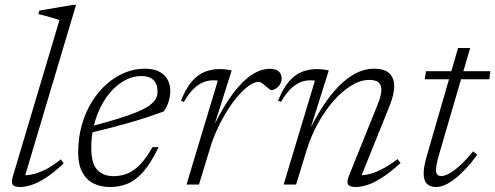

<svg xmlns="http://www.w3.org/2000/svg" viewBox="-20 -740 1986 770"><path d="M218.5 -659.5Q209.5 -663 195 -667.2Q180.5 -671.5 164.5 -675.8Q148.5 -680 134 -683.5L137.5 -697.5L272.5 -720.5H285L76.5 -21.5L65.5 -37.5Q83.5 -36 106.8 -40.2Q130 -44.5 159.2 -58.5Q188.5 -72.5 224 -101L235.5 -85Q196.5 -48 164.2 -27.2Q132 -6.5 106.2 1.8Q80.5 10 61.5 10Q37.5 10 31 0.8Q24.5 -8.5 31.5 -32.5Z M546.5 -435Q515 -435 485.5 -420.2Q456 -405.5 430.8 -379Q405.5 -352.5 386.5 -316.5Q367.5 -280.5 356.8 -237.5Q346 -194.5 346 -147.5Q346 -84.5 370 -59Q394 -33.5 435.5 -33.5Q463 -33.5 488.8 -43.2Q514.5 -53 540 -78.2Q565.5 -103.5 591.5 -150H616Q585.5 -86 554.8 -51.2Q524 -16.5 491.2 -3.2Q458.5 10 421 10Q383.5 10 354.8 -4.5Q326 -19 309.8 -49.8Q293.5 -80.5 293.5 -129Q293.5 -187 308 -238.2Q322.5 -289.5 348 -331Q373.5 -372.5 407.5 -402.5Q441.5 -432.5 480.5 -448.5Q519.5 -464.5 560.5 -464.5Q596 -464.5 618.5 -452.8Q641 -441 652 -420.8Q663 -400.5 663 -375Q663 -354 656.2 -332.5Q649.5 -311 636.5 -293Q605.5 -281.5 571.5 -270.2Q537.5 -259 500.8 -248.5Q464 -238 424.8 -227.8Q385.5 -217.5 343.5 -207.5L345 -233.5Q409 -250 453.8 -264Q498.5 -278 527.5 -290Q556.5 -302 573.2 -313Q590 -324 598.5 -335Q607 -346 610.5 -358Q613.5 -379.5 608.5 -396.8Q603.5 -414 588.8 -424.5Q574 -435 546.5 -435Z M853.5 -416.5Q850.5 -417 846 -417.5Q841.5 -418 835.5 -418Q812.5 -418 792 -408.8Q771.5 -399.5 753 -380.2Q734.5 -361 717.5 -331.5L705.5 -336Q726 -386.5 750 -414Q774 -441.5 802 -452.2Q830 -463 862 -463Q870.5 -463 879 -462.2Q887.5 -461.5 895.5 -460.2Q903.5 -459 909 -457L842 -245.5H842.5Q880 -320 917 -368.5Q954 -417 990.5 -440.5Q1027 -464 1062 -464Q1087.5 -464 1098.5 -453.2Q1109.5 -442.5 1109.5 -425.5Q1109.5 -411.5 1102.5 -401Q1095.5 -390.5 1086 -384.5Q1076.5 -378.5 1068.5 -378.5Q1065.5 -378.5 1059.5 -383Q1053.5 -387.5 1046 -394Q1039 -401 1031.2 -406.2Q1023.5 -411.5 1017 -411.5Q1000.5 -411.5 979.8 -397.2Q959 -383 936.8 -357.8Q914.5 -332.5 893.5 -299.5Q872.5 -266.5 854.8 -229.2Q837 -192 825 -154L778 0H728Z M1107 -331.5 1095 -336Q1115.5 -386.5 1139.5 -414Q1163.5 -441.5 1191.5 -452.2Q1219.5 -463 1251.5 -463Q1260 -463 1268.2 -462.2Q1276.5 -461.5 1284.5 -460.2Q1292.5 -459 1298.5 -457L1226 -227.5H1225.5Q1257.5 -290 1289.5 -335Q1321.5 -380 1353.5 -408.5Q1385.5 -437 1416.8 -450.8Q1448 -464.5 1478.5 -464.5Q1522.5 -464.5 1541.8 -445.5Q1561 -426.5 1561 -394.5Q1561 -377 1555.5 -355.2Q1550 -333.5 1539 -307L1423.5 -20.5L1415.5 -37.5Q1434 -36 1456.8 -40.8Q1479.5 -45.5 1508.8 -60Q1538 -74.5 1574.5 -102L1586.5 -86.5Q1546 -49.5 1513 -28.2Q1480 -7 1453.8 1.5Q1427.5 10 1407.5 10Q1382 10 1375.8 -0.5Q1369.5 -11 1380 -36.5L1494 -319.5Q1502 -339 1505.8 -354Q1509.5 -369 1509.5 -380Q1509.5 -400 1497.8 -409.8Q1486 -419.5 1460.5 -419.5Q1426.5 -419.5 1390 -397.5Q1353.5 -375.5 1319 -336.8Q1284.5 -298 1256.2 -247.2Q1228 -196.5 1210 -139L1167.5 0H1117.5L1243 -416.5Q1240 -417 1235.5 -417.5Q1231 -418 1225 -418Q1202 -418 1181.5 -408.8Q1161 -399.5 1142.5 -380.2Q1124 -361 1107 -331.5Z M1683.5 -422 1688.5 -454.5H1946.5L1942.5 -422ZM1740.5 -119Q1736.5 -105.5 1733.8 -94Q1731 -82.5 1729.8 -74Q1728.5 -65.5 1728.5 -59Q1728.5 -45 1734 -39.5Q1739.5 -34 1749.5 -34Q1763.5 -34 1783 -45Q1802.5 -56 1826.5 -78Q1850.5 -100 1877.5 -133L1894 -119.5Q1869.5 -86 1846.5 -61.8Q1823.5 -37.5 1803 -21.8Q1782.5 -6 1764 2Q1745.5 10 1728.5 10Q1706 10 1692.5 -2.5Q1679 -15 1679 -45Q1679 -58 1682.2 -75.8Q1685.5 -93.5 1692.5 -117.5L1817 -547.5H1865.5Z"/></svg>

Font: Newsreader Light
Style: Italic
Weight: 300
Italic angle: -17°
Designer: Hugues Gentile
Foundry: Production Type
Version: Version 1.003